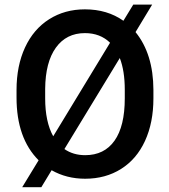

<svg xmlns="http://www.w3.org/2000/svg" viewBox="-20 -761 729 828"><path d="M641.6 -336.9Q641.6 -232.4 605.5 -153.6Q569.3 -74.7 502.2 -32.5Q435.1 9.8 347.2 9.8Q267.1 9.8 202.6 -26.9L158.2 46.4H75.7L146.5 -69.8Q51.3 -165 51.3 -340.3V-373Q51.3 -477.1 87.9 -556.2Q124.5 -635.3 191.9 -678Q259.3 -720.7 346.2 -720.7Q442.4 -720.7 512.2 -671.4L554.7 -741.2H636.2L564.5 -622.6Q641.1 -528.3 641.6 -373.5ZM174.8 -336.9Q174.8 -235.8 209.5 -173.3L454.6 -576.7Q412.1 -618.2 346.2 -618.2Q266.1 -618.2 220.9 -555.4Q175.8 -492.7 174.8 -377.9ZM518.1 -374Q518.1 -455.1 496.6 -510.7L257.8 -118.2Q295.9 -91.8 347.2 -91.8Q429.7 -91.8 473.9 -154.3Q518.1 -216.8 518.1 -336.9Z"/></svg>

Font: TypoPRO Roboto
Style: Regular
Weight: 500
Designer: Google
Version: Version 2.136; 2016